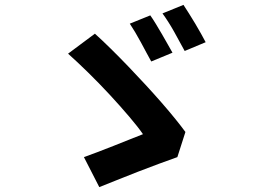

<svg xmlns="http://www.w3.org/2000/svg" viewBox="-20 -782 1040 787"><path d="M596 -719Q606 -705 618.5 -684.5Q631 -664 643.5 -642.5Q656 -621 667.5 -600.5Q679 -580 687 -566L600 -530Q591 -546 580 -566.5Q569 -587 557.5 -608.5Q546 -630 534 -650Q522 -670 512 -685ZM732 -762Q742 -747 754.5 -727Q767 -707 780 -685.5Q793 -664 804 -644Q815 -624 823 -609L737 -573Q728 -589 717 -609.5Q706 -630 694 -651.5Q682 -673 669.5 -692.5Q657 -712 646 -727ZM707 -138Q676 -127 632.5 -111Q589 -95 544 -77.5Q499 -60 457 -43Q415 -26 387 -15L324 -138Q347 -146 379.5 -158.5Q412 -171 446.5 -184.5Q481 -198 513 -211Q545 -224 566 -232Q547 -260 510 -303.5Q473 -347 429.5 -394Q386 -441 340.5 -485.5Q295 -530 259 -562L369 -644Q400 -616 435 -581.5Q470 -547 506 -509.5Q542 -472 577 -434Q612 -396 643 -360.5Q674 -325 699 -294Q724 -263 740 -241Z"/></svg>

Font: SpoqaHanSansJP-Bold
Style: Regular
Weight: 700
Designer: [Source Han Sans]
Ryoko NISHIZUKA  (kana & ideographs); Paul D. Hunt (Latin, Greek & Cyrillic); Wenlong ZHANG  (bopomofo
Foundry: Spoqa (http://bi.spoqa.com)
Version: Version 1.002.20150607